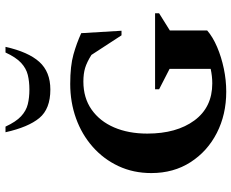

<svg xmlns="http://www.w3.org/2000/svg" viewBox="-94 -758 862 715"><g transform="rotate(-90 337.5 -401.0)"><path d="M353 10Q268 10 199.5 -25Q131 -60 90.5 -123Q50 -186 50 -269Q50 -336 76 -391.5Q102 -447 148 -487.5Q194 -528 254 -549.5Q314 -571 382 -571Q449 -571 491.5 -559Q534 -547 571 -530L580 -380H563L490 -492Q463 -509 441.5 -515.5Q420 -522 391 -522Q330 -522 286.5 -491.5Q243 -461 220 -407.5Q197 -354 197 -284Q197 -175 246 -108.5Q295 -42 384 -42Q411 -42 438 -48V-201L362 -240V-255H645V-240L581 -200V-61Q557 -40 519.5 -24Q482 -8 439 1Q396 10 353 10ZM361 -645Q289 -645 255 -686Q221 -727 202 -812H223Q241 -773 261.5 -754Q282 -735 306.5 -729Q331 -723 361 -723Q391 -723 415.5 -729Q440 -735 460.5 -754Q481 -773 499 -812H520Q501 -727 464 -686Q427 -645 361 -645Z"/></g></svg>

Font: Spectral SC
Style: Bold
Weight: 700
Designer: Jean-Baptiste Levee
Foundry: Production Type
Version: Version 2.001